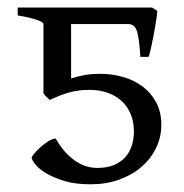

<svg xmlns="http://www.w3.org/2000/svg" viewBox="-20 -474 487 509"><path d="M407.7 -143.1Q407.7 -110.8 394 -82.3Q380.4 -53.7 355.5 -32Q330.6 -10.3 295.9 2.2Q261.2 14.6 219.7 14.6Q180.2 14.6 151.1 5.9Q122.1 -2.9 102.5 -14.6Q83 -26.4 73.5 -38.3Q64 -50.3 64 -56.6Q64 -58.6 70.3 -66.4Q76.7 -74.2 86.2 -82.8Q95.7 -91.3 106.7 -98.6Q117.7 -106 127.4 -106.9Q135.7 -92.3 147 -78.1Q158.2 -64 172.1 -53Q186 -42 202.4 -35.4Q218.8 -28.8 237.8 -28.8Q264.6 -28.8 283.4 -37.1Q302.2 -45.4 313.5 -58.8Q324.7 -72.3 329.8 -89.4Q335 -106.4 335 -124.5Q335 -151.4 326.2 -172.1Q317.4 -192.9 301.5 -207Q285.6 -221.2 264.2 -228.5Q242.7 -235.8 217.3 -235.8Q189.9 -235.8 165.8 -229.5Q141.6 -223.1 111.8 -209Q108.9 -211.4 103.5 -216.8Q98.1 -222.2 96.2 -225.1V-225.6L95.2 -225.1V-410.6Q95.2 -415 77.6 -421.4Q60.1 -427.7 26.9 -433.1V-454.1H382.8L397 -445.3Q396.5 -436 394 -419.7Q391.6 -403.3 388.2 -385.3Q384.8 -367.2 381.1 -350.3Q377.4 -333.5 374 -323.2H352.1Q350.6 -346.2 348.6 -362.8Q346.7 -379.4 343.5 -389.9Q340.3 -400.4 334.7 -405.3Q329.1 -410.2 320.3 -410.2H168.5V-266.1Q189.5 -272.5 206.5 -275.4Q223.6 -278.3 246.1 -278.3Q276.9 -278.3 305.9 -270Q335 -261.7 357.7 -244.9Q380.4 -228 394 -202.6Q407.7 -177.2 407.7 -143.1Z"/></svg>

Font: Gentium Plus
Style: Regular
Weight: 400
Designer: J. Victor Gaultney, Annie Olsen, Iska Routamaa
Foundry: SIL International
Version: Version 1.510